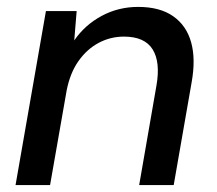

<svg xmlns="http://www.w3.org/2000/svg" viewBox="-20 -536 628 556"><path d="M25 0 113 -504H202L195 -419Q226 -464 274.5 -490Q323 -516 380 -516Q443 -516 481.5 -489Q520 -462 533.5 -413.5Q547 -365 535 -298L483 0H383L433 -288Q445 -356 422 -393Q399 -430 339 -430Q300 -430 266 -412Q232 -394 207.5 -359.5Q183 -325 173 -274L125 0Z"/></svg>

Font: DM Sans Medium
Style: Italic
Weight: 500
Italic angle: -10°
Designer: Colophon Foundry, Jonny Pinhorn
Foundry: Colophon Foundry
Version: Version 4.004;gftools[0.9.30]